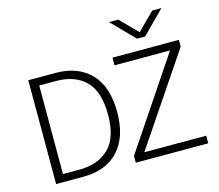

<svg xmlns="http://www.w3.org/2000/svg" viewBox="-127 -1117 1461 1282"><g transform="rotate(-15 603.0 -476.5)"><path d="M658.2 -46.9 1073.2 -665H689.5V-717.8H1148.4V-670.9L731.4 -52.7H1159.2V0H658.2ZM107.4 0V-717.8H295.9Q449.2 -717.8 537.6 -627Q626 -536.1 626 -358.4Q626 -187.5 539.6 -93.8Q453.1 0 294.9 0ZM168.9 -52.7H282.2Q412.1 -52.7 487.3 -126Q562.5 -199.2 562.5 -358.4Q562.5 -519.5 488.3 -592.3Q414.1 -665 284.2 -665H168.9ZM728.5 -953.1H792L909.2 -835L1027.3 -953.1H1090.8L936.5 -797.9H880.9Z"/></g></svg>

Font: Gothic A1 Light
Style: Regular
Weight: 300
Version: Version 2.50